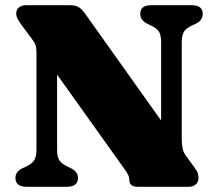

<svg xmlns="http://www.w3.org/2000/svg" viewBox="-20 -720 823 740"><path d="M280.5 -34Q280.5 -0.5 238 0H82.5Q39.5 -0.5 39.5 -34Q39.5 -60 68.5 -72.5L79.5 -77.5Q102 -88 111.2 -101.5Q120.5 -115 120.5 -144V-517Q120.5 -536 117 -546.2Q113.5 -556.5 100.5 -573.5L62 -625Q51 -640.5 46.8 -649.2Q42.5 -658 42.5 -667.5Q42.5 -683 53 -691.5Q63.5 -700 80.5 -700H249Q269 -700 281.8 -693.2Q294.5 -686.5 307.5 -668L601 -255.5V-556Q601 -584 593 -597.5Q585 -611 560 -622.5L549.5 -627.5Q520.5 -641.5 520.5 -666Q520.5 -700 563 -700H718.5Q761.5 -700 761.5 -666Q761.5 -640.5 732.5 -627.5L721.5 -622.5Q699 -612.5 689.8 -599Q680.5 -585.5 680.5 -556V-184Q680.5 -164 683.8 -148.5Q687 -133 696 -120.5L727 -78Q740 -61 742.5 -52.2Q745 -43.5 745 -34Q745 -18.5 734.5 -9.2Q724 0 706.5 0H511.5Q478.5 0 478.5 -26.5Q478.5 -35.5 474.8 -44.2Q471 -53 454 -76.5L200 -432.5V-143.5Q200 -116.5 208.2 -103Q216.5 -89.5 241 -77.5L251.5 -72.5Q280.5 -59.5 280.5 -34Z"/></svg>

Font: Fraunces 9pt S000 Black
Style: Regular
Weight: 900
Version: Version 1.000; ttfautohint (v1.8.3)